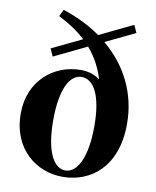

<svg xmlns="http://www.w3.org/2000/svg" viewBox="-93 -909 812 997"><g transform="rotate(10 313.5 -410.5)"><path d="M314 -18C249 -18 207 -107 207 -264C207 -429 252 -511 314 -511C378 -511 423 -433 423 -270C423 -107 377 -18 314 -18ZM147 -589 319 -672C359 -626 387 -574 405 -514C378 -535 343 -546 304 -546C163 -546 35 -444 35 -270C35 -80 169 17 305 17C453 17 588 -84 588 -312C588 -472 518 -610 398 -710L554 -785L536 -825L360 -740C302 -781 235 -814 161 -838L144 -802C201 -773 248 -742 287 -705L129 -629Z"/></g></svg>

Font: GenKiMin2 TW H
Style: Regular
Weight: 900
Version: Version 2.100;PS 2.1;hotconv 16.6.51;makeotf.lib2.5.65220 DE